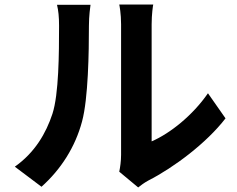

<svg xmlns="http://www.w3.org/2000/svg" viewBox="-20 -775 1040 842"><path d="M162 44C247 -32 310 -130 340 -243C367 -344 370 -545 370 -663C370 -704 376 -749 377 -754H230C236 -729 239 -702 239 -662C239 -541 238 -362 210 -276C182 -191 133 -106 45 -44ZM586 47C599 37 610 28 630 17C742 -40 886 -148 969 -256L892 -366C825 -269 726 -190 645 -155V-668C645 -713 651 -752 652 -755H503C504 -752 511 -714 511 -669V-96C511 -69 507 -41 503 -22Z"/></svg>

Font: Noto Sans T Chinese Bold
Style: Bold
Weight: 700
Designer: Ryoko NISHIZUKA (kana & ideographs); Paul D. Hunt (Latin, Greek & Cyrillic); Wenlong ZHANG (bopomofo); Sandoll Communica
Foundry: Adobe Systems Incorporated
Version: Version 1.000;PS 1;hotconv 1.0.78;makeotf.lib2.5.61930